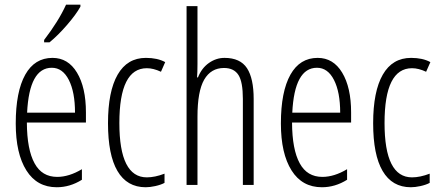

<svg xmlns="http://www.w3.org/2000/svg" viewBox="-20 -786 1869 816"><path d="M167.5 -606V-616.2Q229 -696.3 260.7 -766.1H321.8V-757.8Q303.2 -724.1 264.2 -679.2Q226.6 -635.7 190.4 -606ZM200.2 -498Q104.5 -498 95.2 -307.1H298.8Q298.8 -394.5 272.5 -446.3Q246.1 -498 200.2 -498ZM221.2 9.8Q137.2 9.8 92.3 -61.5Q46.9 -133.3 46.9 -261.2Q46.9 -396.5 87.4 -468.8Q127.4 -540 203.1 -540Q269.5 -540 307.1 -477.5Q345.2 -414.6 345.2 -308.1V-265.1H94.2Q94.7 -150.4 127 -91.8Q158.2 -34.2 223.1 -34.2Q273.4 -34.2 328.1 -66.9V-22Q277.3 9.8 221.2 9.8Z M599.1 9.8Q519.5 9.8 479 -59.6Q439 -127.9 439 -262.2Q439 -397.5 480 -468.8Q521 -540 600.1 -540Q649.4 -540 682.1 -522L664.1 -481Q631.8 -496.1 604 -496.1Q487.3 -496.1 487.3 -263.2Q487.3 -32.2 604 -32.2Q638.2 -32.2 679.2 -47.9V-8.8Q664.1 -0.5 639.6 4.9Q617.2 9.8 599.1 9.8Z M1012.2 0V-365.2Q1012.2 -437.5 993.7 -466.8Q974.6 -497.1 932.1 -497.1Q876.5 -497.1 847.7 -447.3Q819.3 -397.9 819.3 -290V0H772.9V-759.8H819.3V-513.2Q819.3 -477.1 817.4 -457H821.3Q836.9 -496.6 868.2 -518.6Q898.9 -540 934.1 -540Q1001 -540 1029.8 -496.1Q1058.1 -452.6 1058.1 -365.2V0Z M1327.1 -498Q1231.4 -498 1222.2 -307.1H1425.8Q1425.8 -394.5 1399.4 -446.3Q1373 -498 1327.1 -498ZM1348.1 9.8Q1264.2 9.8 1219.2 -61.5Q1173.8 -133.3 1173.8 -261.2Q1173.8 -396.5 1214.4 -468.8Q1254.4 -540 1330.1 -540Q1396.5 -540 1434.1 -477.5Q1472.2 -414.6 1472.2 -308.1V-265.1H1221.2Q1221.7 -150.4 1253.9 -91.8Q1285.2 -34.2 1350.1 -34.2Q1400.4 -34.2 1455.1 -66.9V-22Q1404.3 9.8 1348.1 9.8Z M1726.1 9.8Q1646.5 9.8 1606 -59.6Q1565.9 -127.9 1565.9 -262.2Q1565.9 -397.5 1606.9 -468.8Q1647.9 -540 1727.1 -540Q1776.4 -540 1809.1 -522L1791 -481Q1758.8 -496.1 1731 -496.1Q1614.3 -496.1 1614.3 -263.2Q1614.3 -32.2 1731 -32.2Q1765.1 -32.2 1806.2 -47.9V-8.8Q1791 -0.5 1766.6 4.9Q1744.1 9.8 1726.1 9.8Z"/></svg>

Font: Germano
Style: Regular
Weight: 300
Width: 3
Foundry: Ascender Corporation
Version: Version 1.10; ttfautohint (v1.5)